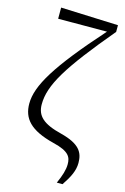

<svg xmlns="http://www.w3.org/2000/svg" viewBox="-150 -874 755 1163"><g transform="rotate(15 227.5 -292.5)"><path d="M331 223H367C406 165 427 122 427 74C427 9 401 -39 280 -70C162 -99 120 -140 120 -212C120 -333 200 -463 442 -752V-794L82 -808V-738L388 -739C132 -452 46 -309 46 -197C46 -104 97 -42 249 -4C353 21 366 55 366 99C366 133 354 172 331 223Z"/></g></svg>

Font: Harano Aji Mincho KR
Style: Regular
Weight: 400
Foundry: Masamichi Hosoda
Version: HaranoAjiMinchoKR-Regular version 20230610;ttx 4.39.4